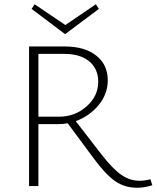

<svg xmlns="http://www.w3.org/2000/svg" viewBox="-20 -877 738 905"><path d="M446 -835 287 -716 129 -835 143 -857 288 -759 432 -857ZM689 -32 698 -4Q661 8 626 8Q568 8 523 -23Q478 -54 422 -130L299 -296Q280 -292 255 -292H161V0H117V-658H285Q379 -658 433.5 -615Q488 -572 488 -498Q488 -435 445.5 -382.5Q403 -330 337 -306L460 -147Q513 -79 553 -52Q593 -25 637 -25Q664 -25 689 -32ZM161 -327H259Q333 -327 388 -375.5Q443 -424 443 -492Q443 -552 401 -587.5Q359 -623 282 -623H161Z"/></svg>

Font: EauTestInfant Light
Style: Regular
Weight: 300
Designer: Christian Thalmann (Catharsis Fonts)
Version: Version 0.001;PS 000.001;hotconv 1.0.88;makeotf.lib2.5.64775